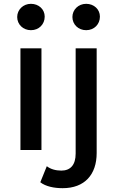

<svg xmlns="http://www.w3.org/2000/svg" viewBox="-20 -785 613 1005"><path d="M197 0V-532H87V0ZM142 -627C184 -627 214 -658 214 -698C214 -736 183 -765 142 -765C101 -765 70 -734 70 -696C70 -657 101 -627 142 -627ZM308 200C423 200 486 129 486 16V-532H376V19C376 78 349 108 301 108C271 108 244 100 225 85L191 169C219 191 263 200 308 200ZM431 -627C473 -627 503 -658 503 -698C503 -736 472 -765 431 -765C390 -765 359 -734 359 -696C359 -657 390 -627 431 -627Z"/></svg>

Font: Montserrat-Alt1 SemBd
Style: Regular
Weight: 600
Designer: Differentunic
Foundry: Differentunic
Version: Version 7.222